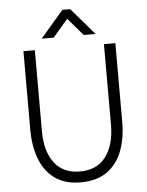

<svg xmlns="http://www.w3.org/2000/svg" viewBox="-60 -946 771 1005"><g transform="rotate(-5 325.5 -444.0)"><path d="M306 -898H347L468 -757H406L327 -849L248 -757H185ZM84 -285V-700H144V-273Q144 -169 190 -108Q236 -47 325 -47Q414 -47 460.5 -109Q507 -171 507 -277V-700H567V-285Q567 -202 542 -135Q517 -68 463 -29Q409 10 323 10Q240 10 187 -29Q134 -68 109 -135Q84 -202 84 -285Z"/></g></svg>

Font: Haskoy Light
Style: Regular
Weight: 300
Designer: Ertekin Erdin
Foundry: Ertekin Erdin
Version: Version 2.000; ttfautohint (v1.8.4.7-5d5b)